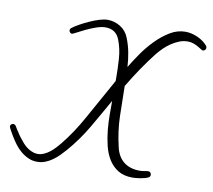

<svg xmlns="http://www.w3.org/2000/svg" viewBox="-163 -836 1063 958"><g transform="rotate(10 368.5 -357.0)"><path d="M817.4 -679.7Q817.4 -673.8 813 -668.9Q808.6 -664.1 801.8 -664.1Q798.8 -664.1 791.5 -668.9Q784.2 -673.8 773.9 -679.7Q763.7 -685.5 750.5 -690.4Q737.3 -695.3 720.7 -695.3Q698.2 -695.3 677.7 -687Q657.2 -678.7 638.2 -666Q619.1 -653.3 602.5 -636.7Q585.9 -620.1 573.2 -604.5Q539.1 -560.5 508.3 -515.1Q477.5 -469.7 449.2 -421.9Q450.2 -342.8 452.1 -268.6Q454.1 -194.3 472.7 -116.2Q483.4 -68.4 515.1 -43.5Q546.9 -18.6 596.7 -18.6Q608.4 -18.6 620.1 -21Q631.8 -23.4 639.6 -23.4Q646.5 -23.4 650.4 -18.6Q654.3 -13.7 654.3 -6.8Q654.3 1 646.5 5.9Q639.6 9.8 628.9 12.7Q618.2 15.6 606.9 17.6Q595.7 19.5 584.5 20.5Q573.2 21.5 566.4 21.5Q522.5 21.5 493.2 3.4Q463.9 -14.6 445.3 -44.4Q426.8 -74.2 417.5 -112.3Q408.2 -150.4 404.3 -190.4Q400.4 -230.5 400.4 -269Q400.4 -307.6 400.4 -337.9Q359.4 -264.6 317.9 -193.4Q276.4 -122.1 220.7 -57.6Q208 -43 192.9 -27.8Q177.7 -12.7 160.6 -0.5Q143.6 11.7 124.5 19Q105.5 26.4 84 26.4Q59.6 26.4 39.1 17.1Q18.6 7.8 1 -6.8Q-16.6 -21.5 -30.8 -40.5Q-44.9 -59.6 -56.6 -79.1Q-58.6 -82 -62 -88.4Q-65.4 -94.7 -69.8 -102.1Q-74.2 -109.4 -77.1 -115.7Q-80.1 -122.1 -80.1 -124Q-80.1 -130.9 -75.2 -134.8Q-70.3 -138.7 -64.5 -138.7Q-57.6 -138.7 -52.7 -132.8Q-47.9 -126 -44.4 -119.1Q-41 -112.3 -36.1 -106.4Q-19.5 -79.1 4.4 -52.2Q28.3 -25.4 59.6 -15.6Q69.3 -12.7 80.1 -12.7Q95.7 -12.7 111.3 -19.5Q127 -26.4 140.6 -37.1Q154.3 -47.9 166 -60.5Q177.7 -73.2 187.5 -85Q242.2 -153.3 284.7 -230.5Q327.1 -307.6 370.1 -383.8L400.4 -438.5V-456.1Q400.4 -502 397 -551.3Q393.6 -600.6 377 -643.6Q358.4 -693.4 304.7 -693.4Q284.2 -693.4 257.3 -684.1Q230.5 -674.8 206.5 -663.1Q182.6 -651.4 165 -642.1Q147.5 -632.8 144.5 -632.8Q138.7 -632.8 134.3 -637.7Q129.9 -642.6 129.9 -648.4Q129.9 -654.3 134.8 -659.2Q148.4 -669.9 170.9 -682.6Q193.4 -695.3 218.3 -706.5Q243.2 -717.8 267.1 -725.1Q291 -732.4 308.6 -732.4Q343.8 -732.4 374 -713.4Q404.3 -694.3 417 -660.2Q430.7 -626 437.5 -589.8Q444.3 -553.7 446.3 -517.6Q464.8 -548.8 491.7 -587.9Q518.6 -627 551.8 -661.1Q585 -695.3 622.6 -718.3Q660.2 -741.2 701.2 -741.2Q731.4 -741.2 763.2 -727.1Q794.9 -712.9 814.5 -689.5Q817.4 -684.6 817.4 -679.7Z"/></g></svg>

Font: Calligraffiti
Style: Regular
Weight: 400
Designer: Dathan Boardman
Foundry: Open Window
Version: Version 1.000